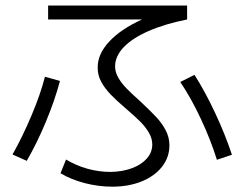

<svg xmlns="http://www.w3.org/2000/svg" viewBox="-20 -703 904 711"><path d="M204.1 -61.5 224.6 -112.3Q261.7 -89.8 304 -78.1Q346.2 -66.4 388.7 -66.4Q433.1 -66.9 468.5 -80.1Q503.9 -93.3 523.9 -116.2Q543.9 -139.2 543.9 -168Q543.9 -190.4 531.2 -211.9Q518.6 -233.4 498.8 -253.2Q479 -272.9 446.3 -300.8Q410.6 -331.5 389.4 -353.5Q368.2 -375.5 354.7 -400.4Q341.3 -425.3 341.8 -453.1Q341.3 -502.4 384.3 -548.8Q427.2 -595.2 505.9 -630.9H158.2V-682.6H672.9V-630.9Q589.8 -614.3 529.8 -587.9Q469.7 -561.5 438 -528.1Q406.2 -494.6 406.2 -457Q406.2 -436 418 -415.5Q429.7 -395 448.5 -375.7Q467.3 -356.4 499 -328.1Q537.1 -292.5 558.6 -269.5Q580.1 -246.6 593.8 -220.2Q607.4 -193.8 607.4 -165Q607.4 -120.6 580.1 -85.7Q552.7 -50.8 504.6 -31.2Q456.5 -11.7 395.5 -11.7Q345.2 -11.7 293.9 -24.9Q242.7 -38.1 204.1 -61.5ZM146.5 -418.9 202.1 -403.3Q183.6 -333.5 150.9 -254.4Q118.2 -175.3 79.1 -107.4L26.4 -130.9Q63.5 -196.8 96.4 -274.7Q129.4 -352.5 146.5 -418.9ZM647.5 -399.4 700.2 -425.8Q739.3 -364.7 776.6 -284.9Q814 -205.1 838.9 -129.9L783.2 -111.3Q760.3 -185.1 723.6 -263.2Q687 -341.3 647.5 -399.4Z"/></svg>

Font: Pretendard GOV Light
Style: Regular
Weight: 300
Designer: Base glyphs from Inter by Rasmus Andersson; Hangeul glyphs from Noto Sans CJK(Source Han Sans) by Jang Soo-young and Kan
Foundry: Kil Hyung-jin
Version: Version 1.309